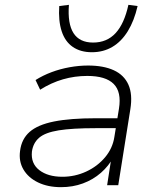

<svg xmlns="http://www.w3.org/2000/svg" viewBox="-20 -766 648 794"><path d="M232 8Q178 8 137.5 -11.5Q97 -31 77 -65Q57 -99 63 -142Q69 -191 102.5 -220.5Q136 -250 203 -263.5Q270 -277 377 -277H479L472 -236H376Q279 -236 223 -227Q167 -218 142 -196.5Q117 -175 112 -139Q107 -90 142.5 -62.5Q178 -35 238 -35Q290 -35 336.5 -56.5Q383 -78 414.5 -115.5Q446 -153 453 -200L472 -317Q483 -386 450 -419Q417 -452 341 -452Q289 -452 240.5 -438Q192 -424 146 -395L127 -435Q157 -454 193 -467.5Q229 -481 268 -488Q307 -495 344 -495Q408 -495 450.5 -475.5Q493 -456 511 -416Q529 -376 519 -314L469 0H423L441 -116H449Q430 -80 397.5 -51.5Q365 -23 323 -7.5Q281 8 232 8ZM360 -550Q313 -550 281 -572Q249 -594 235 -637Q221 -680 225 -741L265 -746Q259 -668 284 -629Q309 -590 365 -590Q422 -590 458 -629Q494 -668 511 -746L549 -741Q535 -680 508.5 -637Q482 -594 444.5 -572Q407 -550 360 -550Z"/></svg>

Font: Nunito Sans 10pt SemiExpanded ExtraLight
Style: Italic
Weight: 250
Width: 6
Italic angle: -9°
Designer: Vernon Adams
Foundry: Vernon Adams
Version: Version 3.101;gftools[0.9.27]